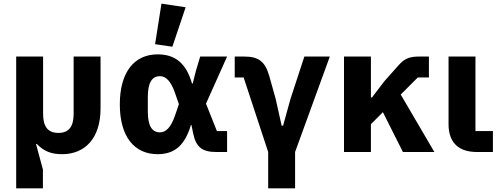

<svg xmlns="http://www.w3.org/2000/svg" viewBox="-20 -836 2747 1056"><path d="M217 -210V-525H69V200H216V96L178 -44H183C223 -2 265 12 322 12C445 12 533 -73 533 -239V-525H385V-210C385 -140 359 -105 301 -105C243 -105 217 -140 217 -210Z M928 -579 1001 -796 868 -816 833 -593ZM1229 0V-115H1173L1113 -266L1229 -525H1081L1058 -448L1040 -377H1036C1004 -487 945 -537 847 -537C719 -537 639 -440 639 -262C639 -84 719 12 847 12C945 12 998 -42 1030 -148H1033L1042 -104C1058 -26 1092 0 1170 0ZM860 -108C816 -108 793 -143 793 -223V-302C793 -382 816 -417 860 -417C892 -417 920 -390 942 -326L964 -263L942 -199C920 -135 892 -108 860 -108Z M1455 0V200H1603V0L1794 -525H1654L1578 -293L1537 -145H1529L1496 -293L1461 -418C1438 -499 1401 -525 1323 -525H1271V-410H1320Z M2086 -219 2196 0H2369L2184 -316L2278 -410H2339V-525H2287C2233 -525 2206 -515 2172 -477L2093 -388L2026 -300H2020V-525H1872V0H2020V-153Z M2691 0V-115H2595V-525H2447V-153C2447 -53 2501 0 2603 0Z"/></svg>

Font: Braiins Sans
Style: Bold
Weight: 700
Designer: Mike Abbink, Paul van der Laan, Pieter van Rosmalen, Jiri Chlebus, Lubos Buracinsky
Foundry: Bold Monday, Sudetype
Version: Version 1.000;hotconv 1.0.109;makeotfexe 2.5.65596